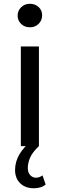

<svg xmlns="http://www.w3.org/2000/svg" viewBox="-20 -777 319 1021"><path d="M60.1 127Q60.1 40 151.9 -30.8L187 0Q152.8 32.2 140.4 60.5Q127.9 88.9 127.9 116.2Q127.9 140.1 140.4 154.1Q152.8 168 171.9 168Q189 168 206.1 155.8L222.7 204.1Q199.7 224.1 159.7 224.1Q114.7 224.1 87.4 197.5Q60.1 170.9 60.1 127ZM73.7 -693.8Q73.7 -719.7 92.3 -738.3Q110.8 -756.8 139.2 -756.8Q167 -756.8 185.5 -739.5Q204.1 -722.2 204.1 -695.8Q204.1 -668.9 185.5 -650.4Q167 -631.8 139.2 -631.8Q110.8 -631.8 92.3 -649.9Q73.7 -668 73.7 -693.8ZM90.8 0V-529.8H187V0Z"/></svg>

Font: Montserrat Medium
Style: Regular
Weight: 500
Designer: Julieta Ulanovsky
Foundry: Julieta Ulanovsky
Version: Version 7.200